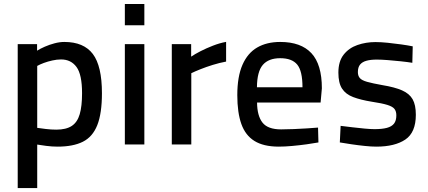

<svg xmlns="http://www.w3.org/2000/svg" viewBox="-20 -720 2133 957"><path d="M68.3 217.5V-500H164.8V-467.4Q180.3 -477.2 203.3 -487.3Q226.3 -497.4 251.7 -504.1Q277.2 -510.9 300.8 -510.9Q397.2 -510.9 442.7 -451Q488.1 -391 488.1 -255.5Q488.1 -154.3 464.8 -96Q441.5 -37.6 392.8 -13.4Q344.1 10.9 266.7 10.9Q239.3 10.9 210.2 7.1Q181.2 3.4 165.5 0.6V217.5ZM260.4 -73.8Q309.7 -73.8 337.7 -92.3Q365.7 -110.8 377.3 -150.7Q389 -190.6 389 -255.5Q389 -348.3 361.4 -386Q333.8 -423.7 284.5 -423.7Q263.5 -423.7 240.9 -418.6Q218.2 -413.6 198.5 -406.3Q178.8 -399 165.5 -391.4V-82.8Q180.6 -80.4 208.3 -77.1Q236.1 -73.8 260.4 -73.8Z M602.3 0V-500H699.5V0ZM602.3 -594.2V-700H699.5V-594.2Z M836.3 0V-500H932.8V-437.7Q951.2 -450.2 979.7 -464.9Q1008.2 -479.5 1041.7 -492.5Q1075.1 -505.5 1107 -511.3V-413.1Q1073.5 -406.8 1040.4 -396.5Q1007.3 -386.2 979.5 -375.1Q951.7 -364.1 933.5 -355.1V0Z M1367.8 10.9Q1293.1 10.5 1248.1 -17.5Q1203 -45.5 1182.9 -102.2Q1162.8 -159 1162.8 -245.6Q1162.8 -338.3 1188.6 -397Q1214.3 -455.7 1262 -483.3Q1309.7 -510.9 1376.7 -510.9Q1480 -510.9 1532.2 -454.9Q1584.3 -399 1584.3 -279.7L1578 -209H1261.3Q1261.9 -142.4 1288.5 -108.7Q1315 -75.1 1381.3 -75.1Q1409.8 -75.1 1443.8 -76.6Q1477.7 -78.1 1510.1 -80.1Q1542.5 -82.1 1565.2 -84.1L1567.2 -10Q1543.2 -5.5 1508.3 -0.7Q1473.4 4.1 1436.3 7.5Q1399.2 10.9 1367.8 10.9ZM1260.7 -284.9H1487.7Q1487.7 -366.1 1461.5 -398Q1435.3 -429.9 1376.7 -429.9Q1318.7 -429.9 1290 -396.6Q1261.3 -363.2 1260.7 -284.9Z M1855.8 10.9Q1831 10.9 1797.9 7.4Q1764.7 4 1731.7 -0.9Q1698.7 -5.9 1673.8 -10.1L1677.8 -92.7Q1703.4 -89.7 1735.5 -85.7Q1767.7 -81.7 1798.3 -79Q1828.9 -76.3 1846.9 -76.3Q1884.5 -76.3 1908.5 -82.7Q1932.5 -89.1 1944 -103.9Q1955.5 -118.7 1955.5 -144.8Q1955.5 -165.1 1946.2 -177Q1936.9 -189 1910.6 -197.1Q1884.3 -205.3 1833.1 -213Q1777.6 -222 1740.4 -236.1Q1703.2 -250.1 1684.9 -278.3Q1666.6 -306.4 1666.6 -358.1Q1666.6 -414.2 1692.9 -447.6Q1719.2 -481 1761.5 -495.6Q1803.9 -510.3 1851.4 -510.3Q1878.8 -510.3 1912.6 -506.8Q1946.5 -503.4 1980 -498.6Q2013.4 -493.9 2037.2 -489L2035.2 -407Q2010.7 -411 1977.5 -414.5Q1944.4 -418 1912.3 -420.5Q1880.2 -423 1857.7 -423Q1827.5 -423 1806.6 -417.2Q1785.6 -411.4 1774.7 -398.1Q1763.8 -384.7 1763.8 -360.7Q1763.8 -342.2 1773.4 -331Q1783.1 -319.7 1809.7 -312.1Q1836.3 -304.6 1886.4 -295.6Q1947.4 -285.6 1983.9 -269.6Q2020.5 -253.5 2036.6 -225.4Q2052.7 -197.3 2052.7 -147.8Q2052.7 -59.8 2000.3 -24.4Q1947.9 10.9 1855.8 10.9Z"/></svg>

Font: Titillium Web SemiBold
Style: Regular
Weight: 600
Designer: Mohamed Gaber, Accademia di Belle Arti di Urbino
Foundry: Kief Type Foundry, Accademia di Belle Arti di Urbino
Version: Version 3.000; ttfautohint (v1.8.4)